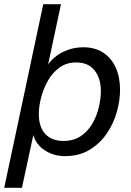

<svg xmlns="http://www.w3.org/2000/svg" viewBox="-35 -728 622 910"><path d="M-15 162 170 -708H254L193 -422Q219 -460 264 -482Q309 -504 359 -504Q415 -504 454 -478.5Q493 -453 513.5 -407.5Q534 -362 534 -302Q534 -251 518.5 -196.5Q503 -142 470.5 -94.5Q438 -47 389 -17.5Q340 12 272 12Q220 12 178 -15Q136 -42 123 -88L69 162ZM266 -60Q314 -60 348 -83Q382 -106 403 -142.5Q424 -179 433.5 -220Q443 -261 443 -296Q443 -356 413.5 -394Q384 -432 326 -432Q280 -432 246.5 -407.5Q213 -383 191.5 -344.5Q170 -306 159.5 -264.5Q149 -223 149 -188Q149 -126 179.5 -93Q210 -60 266 -60Z"/></svg>

Font: Atkinson Hyperlegible Next
Style: Italic
Weight: 400
Italic angle: -12°
Designer: Elliott Scott, Megan Eiswerth, Linus Boman, Theodore Petrosky, Letters from Sweden
Foundry: Applied Design Works, Letters from Sweden
Version: Version 2.001